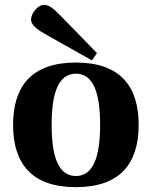

<svg xmlns="http://www.w3.org/2000/svg" viewBox="-20 -760 625 792"><path d="M34 -245C34 -85 111 12 293 12C475 12 552 -85 552 -245C552 -405 475 -502 293 -502C111 -502 34 -405 34 -245ZM193 -245C193 -379 222 -456 293 -456C364 -456 393 -379 393 -245C393 -111 364 -34 293 -34C222 -34 193 -111 193 -245ZM108 -680C108 -654 140 -634 176 -614L359 -511L380 -541L235 -690C198 -728 181 -740 161 -740C137 -740 108 -705 108 -680Z"/></svg>

Font: Heuristica
Style: Bold
Weight: 700
Version: Version 1.0.1